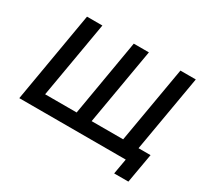

<svg xmlns="http://www.w3.org/2000/svg" viewBox="-162 -934 1371 1287"><g transform="rotate(30 523.5 -290.5)"><path d="M790 -109H546L648 -700H531L430 -109H186L288 -700H169L49 0H873L852 119H962L1002 -109H909L1011 -700H892Z"/></g></svg>

Font: Jost Medium
Style: Italic
Weight: 500
Italic angle: -5°
Version: Version 3.710